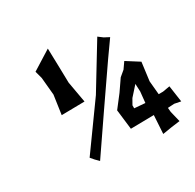

<svg xmlns="http://www.w3.org/2000/svg" viewBox="-188 -990 1325 1306"><g transform="rotate(-30 475.0 -337.0)"><path d="M673.8 -206.1 739.3 -279.3 742.2 -218.8 733.4 -132.8 649.4 -139.6V-163.1ZM752 -452.1 717.8 -403.3 675.8 -368.2 615.2 -280.3 542 -185.5 560.5 -30.3 742.2 -33.2 733.4 110.4 806.6 98.6 873 89.8 852.5 5.9 849.6 -27.3 900.4 -30.3 950.2 -20.5 931.6 -149.4 876 -139.6H841.8L832 -246.1L850.6 -389.6ZM192.4 -690.4 208 -632.8 220.7 -495.1 199.2 -345.7 379.9 -348.6 350.6 -513.7 347.7 -642.6 343.8 -785.2ZM675.8 -687.5 468.8 -347.7 218.8 0 242.2 27.3 269.5 54.7 464.8 -230.5 664.1 -519.5 750 -640.6 710.9 -661.1Z"/></g></svg>

Font: MaokenAssortedSans-TC
Style: Regular
Weight: 500
Version: Version 0.83